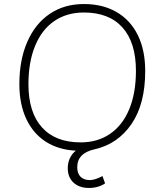

<svg xmlns="http://www.w3.org/2000/svg" viewBox="-20 -740 799 952"><path d="M363 89Q363 120 379.5 136.5Q396 153 426 153Q438 153 455 147.5Q472 142 488 133L501 169Q488 179 466.5 185.5Q445 192 422 192Q373 192 344.5 165.5Q316 139 316 94Q316 67 326.5 44.5Q337 22 356 7Q270 3 207 -37.5Q144 -78 110 -151Q76 -224 76 -323Q76 -443 115.5 -533Q155 -623 227 -671.5Q299 -720 396 -720Q490 -720 558.5 -680Q627 -640 663.5 -565.5Q700 -491 700 -388Q700 -224 632 -125Q564 -26 450 0Q363 19 363 89ZM380 -34Q464 -34 526 -76.5Q588 -119 621 -199Q654 -279 654 -389Q654 -529 587.5 -603.5Q521 -678 396 -678Q311 -678 249 -635.5Q187 -593 154 -512.5Q121 -432 121 -322Q121 -183 188 -108.5Q255 -34 380 -34Z"/></svg>

Font: Muli ExtraLight
Style: Italic
Weight: 275
Italic angle: -4.541°
Designer: Vernon Adams
Foundry: Vernon Adams
Version: Version 2.001